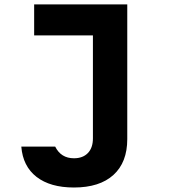

<svg xmlns="http://www.w3.org/2000/svg" viewBox="-20 -633 790 872"><path d="M558 -613.1V-1.1Q558 104.4 495.2 161.5Q432.3 218.6 315.8 218.6Q208.2 218.6 146 170.4Q83.8 122.1 76.8 32.9H230.7Q243.8 59.3 265 72.5Q286.3 85.8 315.8 85.8Q356.3 85.8 379.2 62Q402 38.2 402 -4.5V-472.3H135.1V-613.1Z"/></svg>

Font: Martian Mono Custom sWd Rg
Style: Regular
Weight: 400
Width: 6
Monospace: yes
Designer: Alex Havermale
Foundry: Evil Martians
Version: Version 1.000